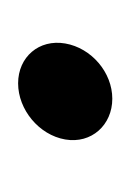

<svg xmlns="http://www.w3.org/2000/svg" viewBox="14 -147 144 212"><g transform="rotate(-90 86.0 -41.0)"><path d="M38 -41C33 -12 54 11 83 11C112 11 139 -12 144 -41C149 -70 129 -93 100 -93C71 -93 43 -70 38 -41Z"/></g></svg>

Font: Charger Sport
Style: NrwObl
Weight: 400
Designer: Jasper
Foundry: Cannot Into Space Fonts
Version: Version 1.1